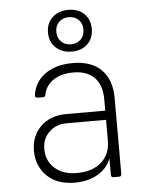

<svg xmlns="http://www.w3.org/2000/svg" viewBox="-56 -861 713 917"><g transform="rotate(-5 300.0 -402.5)"><path d="M266 10Q181 10 132.5 -37.5Q84 -85 84 -159Q84 -230 130.5 -275Q177 -320 253 -320H440V-375Q440 -443 404.5 -479Q369 -515 304 -515Q245 -515 207.5 -489.5Q170 -464 162 -421Q160 -410 150 -410H124Q110 -410 112 -423Q120 -485 171.5 -522.5Q223 -560 305 -560Q394 -560 442 -512Q490 -464 490 -375V-12Q490 0 478 0H452Q440 0 440 -12V-91Q423 -45 376.5 -17.5Q330 10 266 10ZM280 -35Q354 -35 397 -73Q440 -111 440 -177V-276H252Q200 -276 167 -244Q134 -212 134 -163Q134 -106 173.5 -70.5Q213 -35 280 -35ZM306 -615Q259 -615 229.5 -642.5Q200 -670 200 -715Q200 -760 229.5 -787.5Q259 -815 306 -815Q353 -815 381.5 -787.5Q410 -760 410 -715Q410 -670 381.5 -642.5Q353 -615 306 -615ZM305 -650Q334 -650 352 -668Q370 -686 370 -715Q370 -744 352 -762Q334 -780 305 -780Q276 -780 258 -762Q240 -744 240 -715Q240 -686 258 -668Q276 -650 305 -650Z"/></g></svg>

Font: Pitagon Sans Mono Thin
Style: Regular
Weight: 100
Monospace: yes
Designer: Travis Tran
Foundry: Pitagon
Version: Version 1.001; ttfautohint (v1.8.4.7-5d5b);gftools[0.9.26]